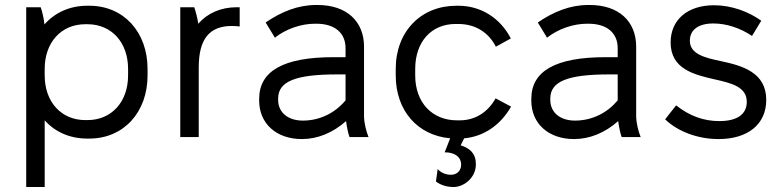

<svg xmlns="http://www.w3.org/2000/svg" viewBox="-20 -549 3126 769"><path d="M85 200H159V-67C200 -21 259 6 329 6H338C475 6 571 -99 571 -247V-273C571 -421 475 -526 338 -526H329C259 -526 199 -498 158 -451C156 -474 149 -503 143 -520H85ZM322 -68C225 -68 159 -141 159 -247V-273C159 -378 224 -452 322 -452H330C427 -452 493 -379 493 -273V-247C493 -141 427 -68 330 -68Z M702 0H776V-279C776 -392 818 -445 909 -445C919 -445 933 -444 940 -443V-520H928C864 -520 811 -496 774 -454C771 -477 764 -502 758 -520H702Z M1189 8C1252 8 1313 -17 1366 -64C1369 -42 1374 -15 1380 0H1456C1447 -22 1438 -57 1438 -85V-362C1438 -464 1368 -529 1252 -529H1246C1173 -529 1107 -502 1044 -459L1081 -398C1125 -433 1186 -454 1241 -454H1247C1321 -454 1364 -417 1364 -356V-320H1316C1116 -320 1018 -265 1018 -153V-146C1018 -53 1088 8 1189 8ZM1193 -66C1134 -66 1094 -98 1094 -149V-154C1094 -223 1163 -251 1331 -251H1364V-147C1323 -98 1263 -66 1193 -66Z M1797 200C1837 200 1886 164 1886 109C1886 66 1863 45 1825 33L1839 5C1917 -2 1984 -47 2027 -122L1965 -155C1933 -98 1882 -67 1821 -67H1811C1710 -67 1643 -139 1643 -247V-273C1643 -381 1707 -453 1805 -453H1815C1882 -453 1936 -421 1966 -362L2026 -395C1983 -478 1905 -526 1816 -526H1808C1666 -526 1565 -423 1565 -273V-247C1565 -106 1652 -7 1783 5L1761 61C1803 61 1827 81 1827 110C1827 136 1809 151 1786 151C1762 151 1743 140 1733 128L1726 178C1745 192 1768 200 1797 200Z M2279 8C2342 8 2403 -17 2456 -64C2459 -42 2464 -15 2470 0H2546C2537 -22 2528 -57 2528 -85V-362C2528 -464 2458 -529 2342 -529H2336C2263 -529 2197 -502 2134 -459L2171 -398C2215 -433 2276 -454 2331 -454H2337C2411 -454 2454 -417 2454 -356V-320H2406C2206 -320 2108 -265 2108 -153V-146C2108 -53 2178 8 2279 8ZM2283 -66C2224 -66 2184 -98 2184 -149V-154C2184 -223 2253 -251 2421 -251H2454V-147C2413 -98 2353 -66 2283 -66Z M2858 8C2975 8 3049 -51 3049 -149C3049 -259 2953 -286 2868 -304C2801 -318 2743 -333 2743 -386C2743 -430 2778 -455 2837 -455C2891 -455 2946 -436 2992 -405L3029 -466C2979 -502 2910 -528 2840 -528C2734 -528 2666 -470 2666 -379C2666 -273 2759 -250 2843 -231C2910 -216 2971 -201 2971 -141C2971 -91 2932 -64 2861 -64C2798 -64 2741 -85 2688 -127L2644 -71C2695 -22 2775 8 2858 8Z"/></svg>

Font: Fixel Text Regular
Style: Regular
Weight: 400
Width: 4
Designer: AlfaBravo + MacPaw
Foundry: Kyrylo Tkachov, Marchela Mozhyna, Serhii Makarenko, Maria Weinstein, Zakhar Kryvoshyya
Version: Version 1.211